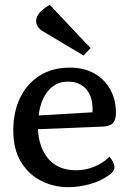

<svg xmlns="http://www.w3.org/2000/svg" viewBox="-20 -840 540 795"><path d="M137 -305Q141 -228 181 -181.5Q221 -135 296 -135Q334 -135 371 -150Q408 -165 433 -191Q454 -168 454 -145Q453 -130 433 -116Q396 -89 350 -77Q304 -65 263 -65Q202 -65 150 -91.5Q98 -118 66.5 -170Q35 -222 35 -300Q35 -377 63.5 -435.5Q92 -494 144.5 -527Q197 -560 269 -560Q328 -560 370.5 -536Q413 -512 436.5 -469.5Q460 -427 460 -373Q460 -345 448.5 -331.5Q437 -318 409 -316ZM261 -502Q212 -502 180 -464.5Q148 -427 140 -362L363 -375Q366 -436 338.5 -469Q311 -502 261 -502ZM326 -610 160 -709Q132 -725 130 -750Q127 -786 186 -820L355 -641Z"/></svg>

Font: Gowun Batang
Style: Bold
Weight: 700
Designer: Yanghee Ryu
Foundry: Yanghee Ryu
Version: Version 2.000